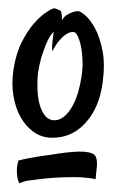

<svg xmlns="http://www.w3.org/2000/svg" viewBox="-20 -582 280 452"><path d="M202.1 -217.8Q206.1 -213.9 207.5 -206.1Q209 -198.2 208 -189Q207 -179.7 206.1 -171.9Q205.1 -164.1 205.1 -160.2Q197.3 -162.1 183.1 -163.6Q168.9 -165 154.3 -165Q136.7 -165 117.2 -164.1Q97.7 -163.1 80.1 -161.1Q64.5 -159.2 49.3 -157.2Q34.2 -155.3 26.4 -150.4Q21.5 -155.3 20 -172.4Q18.6 -189.5 23.4 -204.1Q34.2 -207 47.4 -209.5Q60.5 -211.9 72.3 -213.9Q85.9 -215.8 100.6 -217.8Q140.6 -224.6 166 -225.1Q191.4 -225.6 202.1 -217.8ZM164.1 -555.7Q168.9 -555.7 180.7 -545.9Q192.4 -536.1 203.6 -515.6Q214.8 -495.1 221.2 -463.4Q227.5 -431.6 221.7 -387.7Q213.9 -328.1 180.7 -292Q147.5 -255.9 98.6 -257.8Q77.1 -258.8 59.1 -271.5Q41 -284.2 28.8 -305.7Q16.6 -327.1 11.7 -356Q6.8 -384.8 11.7 -418Q17.6 -456.1 31.2 -482.9Q44.9 -509.8 59.6 -526.4Q74.2 -543 86.4 -551.3Q98.6 -559.6 101.6 -560.5Q107.4 -563.5 111.8 -561.5Q116.2 -559.6 121.1 -557.6Q123 -556.6 124 -553.7Q126 -547.9 126 -534.2Q129.9 -542 136.7 -546.4Q143.6 -550.8 149.4 -552.7Q156.2 -555.7 164.1 -555.7ZM171.9 -401.4Q174.8 -418.9 174.3 -437.5Q173.8 -456.1 170.9 -471.2Q168 -486.3 163.1 -496.6Q158.2 -506.8 152.3 -506.8Q144.5 -506.8 136.7 -502Q128.9 -497.1 120.6 -487.8Q112.3 -478.5 103.5 -461.9Q102.5 -463.9 102.5 -469.7Q102.5 -474.6 103.5 -483.9Q104.5 -493.2 106.4 -507.8Q95.7 -496.1 88.9 -479Q82 -461.9 77.1 -446.3Q72.3 -428.7 69.3 -409.2Q67.4 -388.7 68.4 -368.7Q69.3 -348.6 74.2 -333Q79.1 -317.4 87.4 -308.1Q95.7 -298.8 108.4 -298.8Q120.1 -298.8 130.9 -307.6Q141.6 -316.4 149.9 -331.1Q158.2 -345.7 163.6 -363.8Q168.9 -381.8 171.9 -401.4Z"/></svg>

Font: Rancho
Style: Regular
Weight: 400
Designer: Font Diner, Inc
Foundry: Font Diner, Inc
Version: Version 1.001